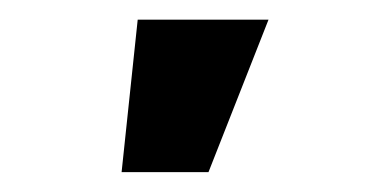

<svg xmlns="http://www.w3.org/2000/svg" viewBox="-20 -779 374 192"><path d="M101.6 -606.9 117.7 -759.3H248.5L188.5 -606.9Z"/></svg>

Font: Inter 18pt
Style: Bold
Weight: 700
Designer: Rasmus Andersson
Foundry: rsms
Version: Version 4.001;git-66647c0bb